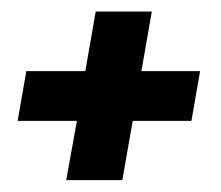

<svg xmlns="http://www.w3.org/2000/svg" viewBox="-20 -406 382 332"><path d="M94.5 -94.5H191.5L209.5 -197H311L326 -283H224.5L242.5 -386H145.5L127.5 -283H25.5L10.5 -197H113Z"/></svg>

Font: Anybody ExtraExpanded Medium
Style: Italic
Weight: 500
Width: 8
Italic angle: -10°
Version: Version 1.113;gftools[0.9.25]